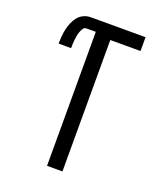

<svg xmlns="http://www.w3.org/2000/svg" viewBox="-136 -824 772 913"><g transform="rotate(20 250.0 -367.5)"><path d="M211 0V-678H164Q153 -678 147 -668.5Q141 -659 137.5 -649Q134 -639 132 -628.5Q130 -618 129 -607.5Q128 -597 127.5 -586.5Q127 -576 127 -565H64Q64 -583 65.5 -601.5Q67 -620 71 -638Q75 -656 82 -673Q89 -690 100.5 -704.5Q112 -719 129 -727Q146 -735 164 -735H442V-665H289V0Z"/></g></svg>

Font: Iosevka SS18
Style: Regular
Weight: 400
Monospace: yes
Designer: Belleve Invis
Foundry: Belleve Invis
Version: Version 25.1.1; ttfautohint (v1.8.4)